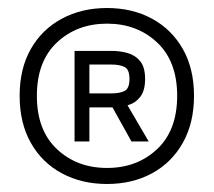

<svg xmlns="http://www.w3.org/2000/svg" viewBox="-20 -742 533 479"><path d="M247 -283Q184 -283 134.5 -309.5Q85 -336 57 -385.5Q29 -435 29 -503Q29 -571 57 -620Q85 -669 134.5 -695.5Q184 -722 247 -722Q310 -722 359 -695.5Q408 -669 436 -620Q464 -571 464 -503Q464 -435 436 -385.5Q408 -336 359 -309.5Q310 -283 247 -283ZM247 -323Q322 -323 372 -370Q422 -417 422 -503Q422 -589 372 -636Q322 -683 247 -683Q172 -683 122 -636Q72 -589 72 -503Q72 -417 122 -370Q172 -323 247 -323ZM166 -615H203V-389H166ZM187 -615H259Q280 -615 299 -609.5Q318 -604 330 -589Q342 -574 342 -545Q342 -516 330 -500.5Q318 -485 299 -479.5Q280 -474 259 -474H187V-509H257Q280 -509 291.5 -515.5Q303 -522 303 -545Q303 -568 291.5 -574.5Q280 -581 257 -581H187ZM249 -495H289L351 -389H308Z"/></svg>

Font: 42dot Sans
Style: Regular
Weight: 400
Designer: 42dot
Version: Version 1.000